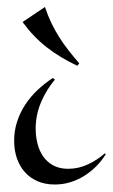

<svg xmlns="http://www.w3.org/2000/svg" viewBox="-20 -500 315 536"><path d="M275.4 -69.8Q264.2 -51.3 248.8 -35.9Q233.4 -20.5 215.1 -9Q196.8 2.4 176 8.8Q155.3 15.1 133.3 15.1Q106 15.1 84.7 5.9Q63.5 -3.4 49.1 -19.8Q34.7 -36.1 27.1 -58.3Q19.5 -80.6 19.5 -106.9Q19.5 -135.3 27.8 -160.6Q36.1 -186 50.8 -208.3Q65.4 -230.5 85.2 -249Q105 -267.6 127.4 -282.2L133.3 -277.8Q109.4 -249.5 94.5 -214.4Q79.6 -179.2 79.6 -141.1Q79.6 -119.1 84.7 -98.9Q89.8 -78.6 100.8 -63Q111.8 -47.4 128.9 -38.1Q146 -28.8 170.4 -28.8Q199.2 -28.8 225.3 -41Q251.5 -53.2 272.5 -71.8ZM195.8 -316.4Q147.9 -338.9 110.6 -367.9Q73.2 -397 43 -438.5L105.5 -480.5Q113.8 -455.6 124 -434.6Q134.3 -413.6 146.2 -394.8Q158.2 -376 172.1 -358.4Q186 -340.8 201.2 -323.2Z"/></svg>

Font: Montez
Style: Regular
Weight: 400
Designer: Astigmatic (AOETI)
Foundry: Astigmatic (AOETI)
Version: Version 1.001